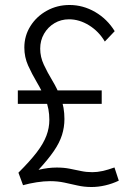

<svg xmlns="http://www.w3.org/2000/svg" viewBox="-20 -735 539 770"><path d="M51.5 -372.4H387.9V-318.5H51.5ZM53.9 -42.5Q100.1 -88.5 127.2 -123.8Q154.2 -159.1 166 -190.5Q177.9 -221.8 177.9 -254.4Q177.9 -299.1 162.7 -335.6Q147.4 -372.1 127.7 -405.2Q108.1 -438.3 92.8 -472.1Q77.6 -505.9 77.6 -544.4Q77.6 -591.5 102.1 -630.4Q126.5 -669.3 167.9 -692.1Q209.3 -715 258.9 -715Q313.2 -715 361.6 -686.9Q410 -658.7 440 -610L400.4 -568.4Q376.4 -609.1 337.3 -633.4Q298.1 -657.6 256.9 -657.6Q224.6 -657.6 198.4 -642Q172.2 -626.4 156.7 -599.7Q141.2 -572.9 141.2 -540Q141.2 -506.6 155.8 -475.5Q170.3 -444.3 189.8 -412.1Q209.3 -379.9 223.9 -342.3Q238.4 -304.6 238.4 -257.5Q238.4 -224.6 228.5 -193.3Q218.5 -161.9 195.7 -128.8Q172.9 -95.6 134.5 -54Q153.6 -58.4 171.6 -60.8Q189.6 -63.1 207.6 -63.1Q235.8 -63.1 259.1 -58.5Q282.4 -53.8 304.4 -49.2Q326.4 -44.5 350 -44.5Q370.3 -44.5 391.3 -49.2Q412.3 -53.8 439.1 -63.4L456.4 -10.5Q430.5 1.9 402.4 8.4Q374.3 15 346.9 15Q317.2 15 290.8 8.9Q264.5 2.9 237.8 -2.8Q211.2 -8.5 180.5 -8.5Q156.3 -8.5 127 -4Q97.6 0.6 72.4 7.7Z"/></svg>

Font: Raleway Thin
Style: Regular
Weight: 100
Designer: Matt McInerney, Pablo Impallari, Rodrigo Fuenzalida
Foundry: Matt McInerney, Pablo Impallari, Rodrigo Fuenzalida
Version: Version 4.026